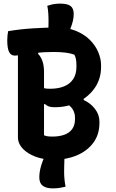

<svg xmlns="http://www.w3.org/2000/svg" viewBox="-20 -872 640 1060"><path d="M387 -794Q387 -777 382.5 -757Q378 -737 369.5 -716Q361 -695 350 -673.5Q339 -652 326 -632H239Q241 -649 243 -665Q245 -681 246 -696.5Q247 -712 247.5 -726.5Q248 -741 248 -755Q248 -767 247.5 -777.5Q247 -788 246.5 -799Q246 -810 244.5 -820Q243 -830 241 -840Q249 -842 255 -844Q261 -846 267.5 -847.5Q274 -849 281.5 -850Q289 -851 296.5 -851.5Q304 -852 312 -852Q352 -852 369.5 -839Q387 -826 387 -794ZM197 107Q197 93 199.5 76Q202 59 208.5 38Q215 17 226.5 -8.5Q238 -34 255 -66H342Q339 -44 337.5 -25Q336 -6 335.5 11.5Q335 29 334.5 44.5Q334 60 334 76Q334 87 334.5 97.5Q335 108 336 118Q337 128 338.5 138.5Q340 149 342 159Q336 160 330.5 161Q325 162 318.5 163.5Q312 165 304.5 166Q297 167 289 167.5Q281 168 271 168Q235 168 216 153.5Q197 139 197 107ZM276 10Q248 10 222.5 5.5Q197 1 176 -7Q155 -15 138 -25.5Q121 -36 109 -48Q94 -63 86.5 -79.5Q79 -96 79 -115Q79 -177 79 -238.5Q79 -300 79 -360.5Q79 -421 79 -482.5Q79 -544 79 -606H200L190 -575Q206 -559 214.5 -534Q223 -509 223 -476Q223 -432 223 -388.5Q223 -345 223 -301.5Q223 -258 223 -213.5Q223 -169 223 -125Q230 -122 237 -120.5Q244 -119 252 -118.5Q260 -118 270 -118Q307 -118 335 -128Q363 -138 378.5 -159.5Q394 -181 394 -214V-223Q394 -244 384.5 -263Q375 -282 352 -297.5Q329 -313 286 -326H256V-355L442 -338V-320Q481 -302 505 -270Q529 -238 529 -201V-194Q529 -129 495 -83.5Q461 -38 403.5 -14Q346 10 276 10ZM25 -700Q91 -711 161 -715.5Q231 -720 295 -720Q355 -720 400.5 -701Q446 -682 476.5 -651.5Q507 -621 522.5 -584Q538 -547 538 -512V-503Q538 -437 503.5 -387Q469 -337 411 -308.5Q353 -280 281 -280Q263 -280 250.5 -284Q238 -288 229 -297L202 -296V-395Q216 -387 226 -384.5Q236 -382 257 -382Q302 -382 334.5 -395.5Q367 -409 384.5 -436Q402 -463 402 -503V-512Q402 -530 399.5 -544Q397 -558 391 -570Q370 -578 341.5 -581.5Q313 -585 276 -585Q222 -585 177 -580Q132 -575 102 -570Q72 -565 62 -565Q40 -565 30 -585.5Q20 -606 20 -650Q20 -665 21.5 -677Q23 -689 25 -700Z"/></svg>

Font: Recursive Monospace Casual
Style: Bold
Weight: 700
Version: Version 1.047